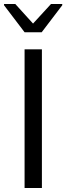

<svg xmlns="http://www.w3.org/2000/svg" viewBox="-22 -933 329 953"><path d="M100 0V-688H186V0ZM100 -773 -2 -907V-913H54L142 -816L231 -913H287V-907L185 -773Z"/></svg>

Font: Saira Thin
Style: Regular
Weight: 400
Version: Version 1.101